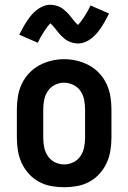

<svg xmlns="http://www.w3.org/2000/svg" viewBox="-20 -780 540 808"><path d="M250 8Q223 8 195.5 3Q168 -2 144 -15Q120 -28 101.5 -48.5Q83 -69 71.5 -93.5Q60 -118 55.5 -145.5Q51 -173 51 -200V-320Q51 -347 55.5 -374.5Q60 -402 71.5 -426.5Q83 -451 102 -471.5Q121 -492 145 -505Q169 -518 196 -524.5Q223 -531 250 -531Q277 -531 304 -524.5Q331 -518 355 -505Q379 -492 398 -471.5Q417 -451 428.5 -426.5Q440 -402 444.5 -374.5Q449 -347 449 -320V-200Q449 -173 444.5 -145.5Q440 -118 428.5 -93.5Q417 -69 398.5 -48.5Q380 -28 356 -15Q332 -2 304.5 3Q277 8 250 8ZM250 -88Q270 -88 288.5 -97Q307 -106 318.5 -123Q330 -140 334 -160Q338 -180 338 -200V-320Q338 -340 334 -360.5Q330 -381 318.5 -397.5Q307 -414 288 -423Q269 -432 249 -432Q229 -432 210.5 -422.5Q192 -413 181 -396.5Q170 -380 166 -360Q162 -340 162 -320V-200Q162 -180 166 -160Q170 -140 181.5 -123Q193 -106 211.5 -97Q230 -88 250 -88ZM308 -597Q302 -597 296.5 -598Q291 -599 286 -600Q281 -601 276 -603Q271 -605 266 -607.5Q261 -610 257.5 -612.5Q254 -615 249.5 -619Q245 -623 240.5 -627Q236 -631 232.5 -635Q229 -639 226 -642.5Q223 -646 220 -650Q217 -654 213 -659Q209 -664 205 -668.5Q201 -673 198.5 -675.5Q196 -678 192 -682Q190 -680 186.5 -676Q183 -672 181 -669.5Q179 -667 177 -664Q175 -661 172.5 -657.5Q170 -654 167.5 -650.5Q165 -647 162.5 -642.5Q160 -638 157 -633.5Q154 -629 151 -623.5Q148 -618 145 -612Q142 -606 139 -600L61 -634Q70 -652 78.5 -667Q87 -682 95.5 -694.5Q104 -707 113 -717.5Q122 -728 134.5 -738Q147 -748 162 -754Q177 -760 192 -760Q198 -760 203.5 -759Q209 -758 214 -757Q219 -756 224 -754Q229 -752 234 -749.5Q239 -747 242.5 -744.5Q246 -742 250.5 -738Q255 -734 259.5 -730Q264 -726 267.5 -722Q271 -718 274 -714.5Q277 -711 280 -707Q283 -703 287 -698Q291 -693 295 -688.5Q299 -684 301.5 -681.5Q304 -679 308 -675Q310 -677 313.5 -681Q317 -685 319 -687.5Q321 -690 323 -693Q325 -696 327.5 -699.5Q330 -703 332.5 -706.5Q335 -710 337.5 -714.5Q340 -719 343 -723.5Q346 -728 349 -733.5Q352 -739 355 -745Q358 -751 361 -757L439 -723Q430 -705 421.5 -690Q413 -675 404.5 -662.5Q396 -650 387 -639.5Q378 -629 365.5 -619Q353 -609 338 -603Q323 -597 308 -597Z"/></svg>

Font: Iosevka SS08 Regular
Style: Bold
Weight: 700
Monospace: yes
Designer: Belleve Invis
Foundry: Belleve Invis
Version: Version 16.3.4; ttfautohint (v1.8.4)